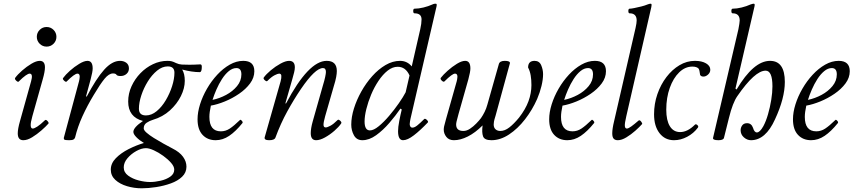

<svg xmlns="http://www.w3.org/2000/svg" viewBox="-20 -745 4614 1038"><path d="M232 -493Q210 -493 194.5 -508.5Q179 -524 179 -546Q179 -568 194.5 -583.5Q210 -599 232 -599Q254 -599 269.5 -583.5Q285 -568 285 -546Q285 -524 269.5 -508.5Q254 -493 232 -493ZM106 13Q76 13 76 -24Q76 -48 88 -90L148 -305Q160 -347 140 -347Q133 -347 118.5 -337Q104 -327 81 -304Q77 -300 67.5 -309Q58 -318 62 -324Q75 -342 99.5 -363.5Q124 -385 150 -400.5Q176 -416 195 -416Q223 -416 223 -381Q223 -358 211 -316L155 -117Q145 -82 146 -66Q147 -50 157 -50Q165 -50 181.5 -60.5Q198 -71 223 -95Q228 -100 236.5 -91Q245 -82 242 -77Q228 -61 204 -40Q180 -19 154 -3Q128 13 106 13Z M354 13Q333 13 328.5 10Q324 7 325 0L407 -305Q408 -310 409.5 -316.5Q411 -323 411 -330Q411 -347 399 -347Q383 -347 340 -304Q336 -300 326.5 -309Q317 -318 321 -323Q334 -341 358 -362.5Q382 -384 408.5 -400Q435 -416 453 -416Q481 -416 481 -375Q481 -357 470 -316L445 -224L449 -223Q500 -320 543 -368Q586 -416 629 -416Q649 -416 663 -405.5Q677 -395 677 -375Q677 -357 664 -345.5Q651 -334 632 -334Q614 -334 609.5 -341Q605 -348 591 -348Q569 -348 545.5 -319.5Q522 -291 487 -232Q452 -174 426 -117Q400 -60 386 -2Q384 5 377.5 9Q371 13 354 13Z M746 273Q705 273 666.5 261.5Q628 250 603.5 227.5Q579 205 579 172Q579 138 606.5 110Q634 82 675.5 61Q717 40 758 28Q733 13 717 -3.5Q701 -20 701 -32Q701 -56 753 -91Q673 -112 673 -196Q673 -239 691 -278.5Q709 -318 739 -349Q769 -380 807 -398Q845 -416 885 -416Q899 -416 908.5 -413.5Q918 -411 932 -404Q947 -397 963 -396Q979 -395 1004 -395Q1015 -395 1029.5 -395.5Q1044 -396 1063 -397Q1071 -397 1071 -384Q1071 -355 1060 -355Q1018 -355 965 -369Q979 -346 979 -308Q979 -268 958 -225.5Q937 -183 898.5 -148Q860 -113 806 -97Q789 -92 773 -81.5Q757 -71 757 -51Q757 -41 772.5 -27.5Q788 -14 812 1Q836 16 863 31Q890 46 913 58Q951 77 969.5 102.5Q988 128 988 156Q988 188 964.5 210.5Q941 233 903.5 246.5Q866 260 824 266.5Q782 273 746 273ZM769 -121Q799 -121 827 -144Q855 -167 876.5 -203.5Q898 -240 910.5 -279.5Q923 -319 923 -352Q923 -386 887 -386Q857 -386 829 -363Q801 -340 779 -304.5Q757 -269 744 -229.5Q731 -190 731 -157Q731 -121 769 -121ZM791 239Q818 239 848.5 232Q879 225 900.5 210Q922 195 922 172Q922 155 905 135.5Q888 116 862.5 97.5Q837 79 811.5 67.5Q786 56 769 56Q745 56 717 71.5Q689 87 669 110.5Q649 134 649 160Q649 187 673 204.5Q697 222 730 230.5Q763 239 791 239Z M1146 13Q1102 13 1075 -16Q1048 -45 1048 -100Q1048 -138 1061.5 -181Q1075 -224 1099 -265.5Q1123 -307 1154.5 -341Q1186 -375 1222 -395.5Q1258 -416 1295 -416Q1355 -416 1355 -360Q1355 -325 1332 -294Q1309 -263 1272.5 -238Q1236 -213 1195.5 -196.5Q1155 -180 1120 -174Q1116 -155 1114 -140.5Q1112 -126 1112 -113Q1112 -35 1174 -35Q1200 -35 1222.5 -50Q1245 -65 1277 -96Q1280 -100 1287 -92.5Q1294 -85 1291 -80Q1254 -34 1219 -10.5Q1184 13 1146 13ZM1129 -205Q1167 -213 1202.5 -232Q1238 -251 1261.5 -279.5Q1285 -308 1285 -343Q1285 -377 1258 -377Q1237 -377 1217 -360.5Q1197 -344 1180 -317.5Q1163 -291 1150 -261Q1137 -231 1129 -205Z M1435 13Q1407 13 1411 -3L1497 -305Q1502 -324 1501 -335.5Q1500 -347 1489 -347Q1482 -347 1465 -338.5Q1448 -330 1425 -307Q1421 -303 1411.5 -311.5Q1402 -320 1406 -326Q1419 -344 1444 -365Q1469 -386 1496.5 -401Q1524 -416 1543 -416Q1574 -416 1574 -381Q1574 -369 1570 -353Q1566 -337 1560 -316L1523 -187L1526 -185Q1648 -416 1746 -416Q1801 -416 1801 -361Q1801 -348 1797.5 -328.5Q1794 -309 1784 -277L1738 -117Q1729 -85 1729 -70.5Q1729 -56 1741 -56Q1749 -56 1766 -65Q1783 -74 1805 -96Q1810 -101 1819.5 -92Q1829 -83 1824 -77Q1812 -59 1788 -38Q1764 -17 1737 -2Q1710 13 1689 13Q1660 13 1660 -25Q1660 -37 1662.5 -53Q1665 -69 1671 -90L1726 -284Q1734 -310 1738 -329Q1742 -348 1742 -356Q1742 -377 1726 -377Q1684 -377 1607 -264Q1569 -208 1533 -142.5Q1497 -77 1469 -1Q1464 13 1435 13Z M1939 13Q1908 13 1893.5 -13.5Q1879 -40 1879 -71Q1879 -112 1893.5 -158.5Q1908 -205 1933.5 -250.5Q1959 -296 1992.5 -333.5Q2026 -371 2064.5 -393.5Q2103 -416 2143 -416Q2181 -416 2206 -386L2252 -587Q2259 -618 2259 -640Q2259 -673 2221 -673Q2214 -673 2214 -685.5Q2214 -698 2221 -698Q2243 -698 2269.5 -704.5Q2296 -711 2318 -721Q2324 -724 2328.5 -724.5Q2333 -725 2335 -725Q2341 -725 2341 -719Q2341 -716 2340.5 -713Q2340 -710 2339 -706L2199 -102Q2198 -95 2196.5 -88Q2195 -81 2195 -74Q2195 -67 2198.5 -61Q2202 -55 2210 -55Q2221 -55 2236 -67Q2251 -79 2273 -101Q2278 -106 2287.5 -97Q2297 -88 2293 -83Q2252 -40 2217.5 -13.5Q2183 13 2159 13Q2132 13 2132 -36Q2132 -57 2138.5 -91Q2145 -125 2152 -153L2145 -158Q2119 -120 2085 -80.5Q2051 -41 2013.5 -14Q1976 13 1939 13ZM1980 -40Q2000 -40 2027.5 -62.5Q2055 -85 2083.5 -118.5Q2112 -152 2136 -186.5Q2160 -221 2173 -246L2194 -337Q2173 -384 2130 -384Q2102 -384 2075.5 -363Q2049 -342 2026 -307.5Q2003 -273 1986.5 -233.5Q1970 -194 1960.5 -155.5Q1951 -117 1951 -88Q1951 -40 1980 -40Z M2434 13Q2407 13 2393 -5Q2379 -23 2379 -44Q2379 -52 2381 -62Q2383 -72 2391 -100L2449 -305Q2450 -310 2451.5 -316.5Q2453 -323 2453 -330Q2453 -347 2440 -347Q2425 -347 2383 -305Q2378 -300 2368.5 -309Q2359 -318 2363 -324Q2376 -341 2400 -362.5Q2424 -384 2450 -400Q2476 -416 2495 -416Q2523 -416 2523 -375Q2523 -357 2512 -316L2459 -129Q2451 -100 2448.5 -89Q2446 -78 2446 -72Q2446 -37 2485 -37Q2503 -37 2521 -49Q2539 -61 2554.5 -77Q2570 -93 2580 -106Q2591 -122 2600 -140Q2609 -158 2615 -180L2677 -399Q2682 -416 2709 -416Q2737 -416 2737 -404L2659 -119Q2652 -97 2650.5 -87.5Q2649 -78 2649 -72Q2649 -55 2659 -46Q2669 -37 2685 -37Q2709 -37 2733.5 -56Q2758 -75 2786 -109Q2821 -154 2837 -197.5Q2853 -241 2853 -285Q2853 -314 2849 -337.5Q2845 -361 2835 -380Q2835 -416 2870 -416Q2896 -416 2906 -392Q2916 -368 2916 -344Q2916 -316 2907.5 -280.5Q2899 -245 2884 -210Q2858 -151 2818.5 -100Q2779 -49 2732 -18Q2685 13 2637 13Q2599 13 2591.5 -8Q2584 -29 2589 -67Q2549 -27 2509 -7Q2469 13 2434 13Z M3047 13Q3003 13 2976 -16Q2949 -45 2949 -100Q2949 -138 2962.5 -181Q2976 -224 3000 -265.5Q3024 -307 3055.5 -341Q3087 -375 3123 -395.5Q3159 -416 3196 -416Q3256 -416 3256 -360Q3256 -325 3233 -294Q3210 -263 3173.5 -238Q3137 -213 3096.5 -196.5Q3056 -180 3021 -174Q3017 -155 3015 -140.5Q3013 -126 3013 -113Q3013 -35 3075 -35Q3101 -35 3123.5 -50Q3146 -65 3178 -96Q3181 -100 3188 -92.5Q3195 -85 3192 -80Q3155 -34 3120 -10.5Q3085 13 3047 13ZM3030 -205Q3068 -213 3103.5 -232Q3139 -251 3162.5 -279.5Q3186 -308 3186 -343Q3186 -377 3159 -377Q3138 -377 3118 -360.5Q3098 -344 3081 -317.5Q3064 -291 3051 -261Q3038 -231 3030 -205Z M3320 13Q3305 13 3297.5 4.5Q3290 -4 3290 -24Q3290 -49 3300 -90L3416 -594Q3422 -621 3422 -634Q3422 -673 3384 -673Q3377 -673 3377 -685.5Q3377 -698 3384 -698Q3392 -698 3409.5 -701.5Q3427 -705 3447 -710Q3467 -715 3481 -721Q3492 -725 3497 -725Q3502 -725 3502.5 -721Q3503 -717 3501 -706L3366 -117Q3357 -79 3358 -64.5Q3359 -50 3369 -50Q3377 -50 3393 -61.5Q3409 -73 3432 -93Q3438 -98 3446 -88Q3454 -78 3451 -74Q3438 -59 3415 -38.5Q3392 -18 3366.5 -2.5Q3341 13 3320 13Z M3624 13Q3575 13 3545.5 -25Q3516 -63 3516 -127Q3516 -184 3534 -236Q3552 -288 3583 -328.5Q3614 -369 3653.5 -392.5Q3693 -416 3737 -416Q3774 -416 3797 -402.5Q3820 -389 3820 -368Q3820 -353 3808 -342Q3796 -331 3783 -331Q3770 -331 3765 -340Q3762 -368 3756 -375Q3752 -379 3744 -382Q3736 -385 3723 -385Q3684 -385 3652 -354Q3620 -323 3601 -270Q3582 -217 3582 -152Q3582 -94 3601.5 -62.5Q3621 -31 3657 -31Q3697 -31 3737 -71Q3742 -76 3750 -69Q3758 -62 3753 -55Q3730 -24 3695 -5.5Q3660 13 3624 13Z M3864 13Q3832 13 3835 0L3972 -587Q3975 -604 3977 -615.5Q3979 -627 3979 -634Q3979 -673 3941 -673Q3934 -673 3934 -685.5Q3934 -698 3941 -698Q3963 -698 3989.5 -704.5Q4016 -711 4038 -721Q4043 -723 4048 -724Q4053 -725 4054 -725Q4060 -725 4060 -719Q4060 -716 4059.5 -713Q4059 -710 4058 -706L3956 -266L3962 -261Q4054 -416 4143 -416Q4223 -416 4223 -302Q4223 -214 4170 -100Q4119 13 4040 13Q4019 13 4001.5 -2.5Q3984 -18 3984 -41Q3984 -55 3992.5 -67Q4001 -79 4019 -79Q4042 -79 4051 -54Q4058 -29 4072 -29Q4088 -29 4107 -63Q4121 -89 4132 -127Q4143 -165 4149.5 -205Q4156 -245 4156 -278Q4156 -363 4119 -363Q4061 -363 3966 -225Q3954 -208 3942.5 -178.5Q3931 -149 3921 -108L3894 0Q3891 13 3864 13Z M4365 13Q4321 13 4294 -16Q4267 -45 4267 -100Q4267 -138 4280.5 -181Q4294 -224 4318 -265.5Q4342 -307 4373.5 -341Q4405 -375 4441 -395.5Q4477 -416 4514 -416Q4574 -416 4574 -360Q4574 -325 4551 -294Q4528 -263 4491.5 -238Q4455 -213 4414.5 -196.5Q4374 -180 4339 -174Q4335 -155 4333 -140.5Q4331 -126 4331 -113Q4331 -35 4393 -35Q4419 -35 4441.5 -50Q4464 -65 4496 -96Q4499 -100 4506 -92.5Q4513 -85 4510 -80Q4473 -34 4438 -10.5Q4403 13 4365 13ZM4348 -205Q4386 -213 4421.5 -232Q4457 -251 4480.5 -279.5Q4504 -308 4504 -343Q4504 -377 4477 -377Q4456 -377 4436 -360.5Q4416 -344 4399 -317.5Q4382 -291 4369 -261Q4356 -231 4348 -205Z"/></svg>

Font: Junicode
Style: Italic
Weight: 400
Italic angle: -11°
Designer: Peter S. Baker
Version: Version 2.100; ttfautohint (v1.8.4)